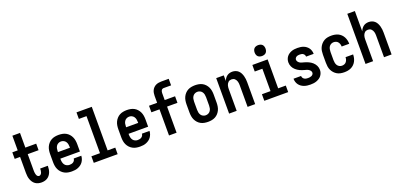

<svg xmlns="http://www.w3.org/2000/svg" viewBox="11 -1693 5479 2645"><g transform="rotate(-20 2750.0 -371.0)"><path d="M308 8Q284 8 260.5 2Q237 -4 217.5 -18Q198 -32 184.5 -52Q171 -72 163 -94.5Q155 -117 152 -141Q149 -165 149 -189V-424H70V-520H149V-735H261V-520H420V-424H261V-189Q261 -178 261.5 -168Q262 -158 263.5 -148Q265 -138 267.5 -128Q270 -118 275 -109Q280 -100 288.5 -94Q297 -88 308 -88Q321 -88 331 -98Q341 -108 346 -121Q351 -134 352.5 -147.5Q354 -161 354 -175V-179H466V-169Q466 -147 462 -124.5Q458 -102 449.5 -81.5Q441 -61 426.5 -43Q412 -25 393 -13.5Q374 -2 352 3Q330 8 308 8Z M752 8Q725 8 697.5 3Q670 -2 646 -15Q622 -28 603 -48Q584 -68 572 -93Q560 -118 555.5 -145.5Q551 -173 551 -200V-320Q551 -347 555.5 -374.5Q560 -402 571.5 -426.5Q583 -451 601.5 -471.5Q620 -492 644 -505Q668 -518 695.5 -523Q723 -528 750 -528Q777 -528 804.5 -523Q832 -518 856 -505Q880 -492 898.5 -471.5Q917 -451 928.5 -426.5Q940 -402 944.5 -374.5Q949 -347 949 -320V-212H662V-200Q662 -180 666.5 -159.5Q671 -139 682.5 -122.5Q694 -106 713 -97Q732 -88 752 -88Q767 -88 781.5 -91Q796 -94 808 -102Q820 -110 827.5 -123Q835 -136 836 -151H947Q946 -127 938.5 -105Q931 -83 917.5 -63.5Q904 -44 885 -30Q866 -16 844 -7Q822 2 799 5Q776 8 752 8ZM662 -308H838V-320Q838 -340 834 -360Q830 -380 818.5 -397Q807 -414 788.5 -423Q770 -432 750 -432Q730 -432 711.5 -423Q693 -414 681.5 -397Q670 -380 666 -360Q662 -340 662 -320Z M1075 0V-96H1201V-639H1089V-735H1313V-96H1425V0Z M1752 8Q1725 8 1697.5 3Q1670 -2 1646 -15Q1622 -28 1603 -48Q1584 -68 1572 -93Q1560 -118 1555.5 -145.5Q1551 -173 1551 -200V-320Q1551 -347 1555.5 -374.5Q1560 -402 1571.5 -426.5Q1583 -451 1601.5 -471.5Q1620 -492 1644 -505Q1668 -518 1695.5 -523Q1723 -528 1750 -528Q1777 -528 1804.5 -523Q1832 -518 1856 -505Q1880 -492 1898.5 -471.5Q1917 -451 1928.5 -426.5Q1940 -402 1944.5 -374.5Q1949 -347 1949 -320V-212H1662V-200Q1662 -180 1666.5 -159.5Q1671 -139 1682.5 -122.5Q1694 -106 1713 -97Q1732 -88 1752 -88Q1767 -88 1781.5 -91Q1796 -94 1808 -102Q1820 -110 1827.5 -123Q1835 -136 1836 -151H1947Q1946 -127 1938.5 -105Q1931 -83 1917.5 -63.5Q1904 -44 1885 -30Q1866 -16 1844 -7Q1822 2 1799 5Q1776 8 1752 8ZM1662 -308H1838V-320Q1838 -340 1834 -360Q1830 -380 1818.5 -397Q1807 -414 1788.5 -423Q1770 -432 1750 -432Q1730 -432 1711.5 -423Q1693 -414 1681.5 -397Q1670 -380 1666 -360Q1662 -340 1662 -320Z M2178 0V-383H2059V-479H2178V-580Q2178 -601 2181.5 -621.5Q2185 -642 2194 -661Q2203 -680 2218 -695Q2233 -710 2251.5 -719Q2270 -728 2291 -731.5Q2312 -735 2332 -735H2441V-639H2332Q2322 -639 2312.5 -634Q2303 -629 2298 -620Q2293 -611 2291 -601Q2289 -591 2289 -580V-479H2441V-383H2289V0Z M2750 8Q2723 8 2695.5 3Q2668 -2 2644 -15Q2620 -28 2601.5 -48.5Q2583 -69 2571.5 -93.5Q2560 -118 2555.5 -145.5Q2551 -173 2551 -200V-320Q2551 -347 2555.5 -374.5Q2560 -402 2571.5 -426.5Q2583 -451 2601.5 -471.5Q2620 -492 2644 -505Q2668 -518 2695.5 -523Q2723 -528 2750 -528Q2777 -528 2804.5 -523Q2832 -518 2856 -505Q2880 -492 2898.5 -471.5Q2917 -451 2928.5 -426.5Q2940 -402 2944.5 -374.5Q2949 -347 2949 -320V-200Q2949 -173 2944.5 -145.5Q2940 -118 2928.5 -93.5Q2917 -69 2898.5 -48.5Q2880 -28 2856 -15Q2832 -2 2804.5 3Q2777 8 2750 8ZM2750 -88Q2770 -88 2788.5 -97Q2807 -106 2818.5 -123Q2830 -140 2834 -160Q2838 -180 2838 -200V-320Q2838 -340 2834 -360Q2830 -380 2818.5 -397Q2807 -414 2788.5 -423Q2770 -432 2750 -432Q2730 -432 2711.5 -423Q2693 -414 2681.5 -397Q2670 -380 2666 -360Q2662 -340 2662 -320V-200Q2662 -180 2666 -160Q2670 -140 2681.5 -123Q2693 -106 2711.5 -97Q2730 -88 2750 -88Z M3059 0V-520H3170V-438Q3178 -458 3190 -475Q3202 -492 3218.5 -504.5Q3235 -517 3255 -522.5Q3275 -528 3296 -528Q3320 -528 3343 -520Q3366 -512 3383.5 -496Q3401 -480 3412 -458.5Q3423 -437 3429.5 -414Q3436 -391 3438.5 -367.5Q3441 -344 3441 -320V0H3330V-320Q3330 -333 3328.5 -346Q3327 -359 3323.5 -371.5Q3320 -384 3313.5 -395Q3307 -406 3297.5 -415Q3288 -424 3275.5 -428Q3263 -432 3250 -432Q3237 -432 3224.5 -428Q3212 -424 3202.5 -415Q3193 -406 3186.5 -395Q3180 -384 3176.5 -371.5Q3173 -359 3171.5 -346Q3170 -333 3170 -320V0Z M3575 0V-96H3701V-424H3589V-520H3813V-96H3925V0ZM3757 -590Q3741 -590 3725 -595Q3709 -600 3698 -611Q3687 -622 3682 -638Q3677 -654 3677 -670Q3677 -686 3682 -702Q3687 -718 3698 -729Q3709 -740 3725 -745Q3741 -750 3757 -750Q3773 -750 3789 -745Q3805 -740 3816 -729Q3827 -718 3832 -702Q3837 -686 3837 -670Q3837 -654 3832 -638Q3827 -622 3816 -611Q3805 -600 3789 -595Q3773 -590 3757 -590Z M4249 8Q4226 8 4203 5Q4180 2 4158 -6Q4136 -14 4117 -27.5Q4098 -41 4084.5 -59.5Q4071 -78 4064 -100.5Q4057 -123 4057 -146V-148H4168V-147Q4168 -133 4175.5 -120.5Q4183 -108 4195 -100.5Q4207 -93 4221 -90.5Q4235 -88 4249 -88Q4262 -88 4275.5 -90Q4289 -92 4301 -97.5Q4313 -103 4321.5 -114Q4330 -125 4330 -138Q4330 -155 4319.5 -168Q4309 -181 4295 -189.5Q4281 -198 4265.5 -202Q4250 -206 4234.5 -210.5Q4219 -215 4203.5 -220.5Q4188 -226 4173.5 -233Q4159 -240 4145.5 -249Q4132 -258 4120 -268.5Q4108 -279 4098 -292Q4088 -305 4081 -320Q4074 -335 4070.5 -350.5Q4067 -366 4067 -383Q4067 -405 4073.5 -426Q4080 -447 4093.5 -465Q4107 -483 4125.5 -495.5Q4144 -508 4164.5 -515.5Q4185 -523 4207 -525.5Q4229 -528 4251 -528Q4274 -528 4296 -525Q4318 -522 4339 -514Q4360 -506 4378 -492.5Q4396 -479 4409 -461Q4422 -443 4428.5 -421Q4435 -399 4435 -377V-375H4324Q4324 -388 4317.5 -400Q4311 -412 4300.5 -419.5Q4290 -427 4277 -429.5Q4264 -432 4251 -432Q4239 -432 4226.5 -430Q4214 -428 4203 -422Q4192 -416 4185 -405Q4178 -394 4178 -382Q4178 -366 4188 -352.5Q4198 -339 4212 -330.5Q4226 -322 4242 -318Q4258 -314 4273.5 -309.5Q4289 -305 4304.5 -299.5Q4320 -294 4334.5 -287Q4349 -280 4362.5 -271.5Q4376 -263 4388 -252Q4400 -241 4410 -228Q4420 -215 4427 -200.5Q4434 -186 4437.5 -170Q4441 -154 4441 -138Q4441 -115 4433.5 -93.5Q4426 -72 4412 -54Q4398 -36 4378.5 -24Q4359 -12 4338 -4.5Q4317 3 4294 5.5Q4271 8 4249 8Z M4747 8Q4720 8 4693 3Q4666 -2 4642.5 -15.5Q4619 -29 4600.5 -49.5Q4582 -70 4570.5 -94.5Q4559 -119 4555 -146Q4551 -173 4551 -200V-320Q4551 -347 4555 -374Q4559 -401 4570.5 -425.5Q4582 -450 4600.5 -470.5Q4619 -491 4642.5 -504.5Q4666 -518 4693 -523Q4720 -528 4747 -528Q4773 -528 4798.5 -523.5Q4824 -519 4847 -508Q4870 -497 4888.5 -479Q4907 -461 4919 -438.5Q4931 -416 4937 -390.5Q4943 -365 4943 -340V-338H4832V-339Q4832 -357 4826.5 -374Q4821 -391 4810 -405Q4799 -419 4782 -425.5Q4765 -432 4747 -432Q4727 -432 4709 -422.5Q4691 -413 4680.5 -396.5Q4670 -380 4666 -360Q4662 -340 4662 -320V-200Q4662 -180 4666 -160Q4670 -140 4680.5 -123.5Q4691 -107 4709 -97.5Q4727 -88 4747 -88Q4765 -88 4782 -94.5Q4799 -101 4810 -115Q4821 -129 4826.5 -146Q4832 -163 4832 -181V-182H4943V-180Q4943 -155 4937 -129.5Q4931 -104 4919 -81.5Q4907 -59 4888.5 -41Q4870 -23 4847 -12Q4824 -1 4798.5 3.5Q4773 8 4747 8Z M5059 0V-735H5170V-438Q5178 -458 5190 -475Q5202 -492 5218.5 -504.5Q5235 -517 5255 -522.5Q5275 -528 5296 -528Q5320 -528 5343 -520Q5366 -512 5383.5 -496Q5401 -480 5412 -458.5Q5423 -437 5429.5 -414Q5436 -391 5438.5 -367.5Q5441 -344 5441 -320V0H5330V-320Q5330 -333 5328.5 -346Q5327 -359 5323.5 -371.5Q5320 -384 5313.5 -395Q5307 -406 5297.5 -415Q5288 -424 5275.5 -428Q5263 -432 5250 -432Q5237 -432 5224.5 -428Q5212 -424 5202.5 -415Q5193 -406 5186.5 -395Q5180 -384 5176.5 -371.5Q5173 -359 5171.5 -346Q5170 -333 5170 -320V0Z"/></g></svg>

Font: Iosevka Algr
Style: Bold
Weight: 700
Monospace: yes
Designer: Belleve Invis
Foundry: Belleve Invis
Version: Version 26.0.2; ttfautohint (v1.8.3)